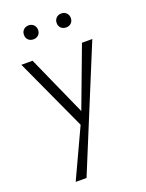

<svg xmlns="http://www.w3.org/2000/svg" viewBox="-164 -681 795 1048"><g transform="rotate(-20 233.5 -156.5)"><path d="M440 -413 151 289H88L220 5L28 -413H93L249 -64L380 -413ZM97 -561Q97 -579 108.5 -590.5Q120 -602 138 -602Q156 -602 167.5 -590.5Q179 -579 179 -561Q179 -543 167.5 -532Q156 -521 138 -521Q120 -521 108.5 -532Q97 -543 97 -561ZM287 -561Q287 -579 298.5 -590.5Q310 -602 329 -602Q346 -602 357.5 -590.5Q369 -579 369 -561Q369 -543 357.5 -532Q346 -521 329 -521Q310 -521 298.5 -532Q287 -543 287 -561Z"/></g></svg>

Font: Ysabeau Semilight
Style: Regular
Weight: 300
Designer: Christian Thalmann (Catharsis Fonts)
Version: Version 0.003